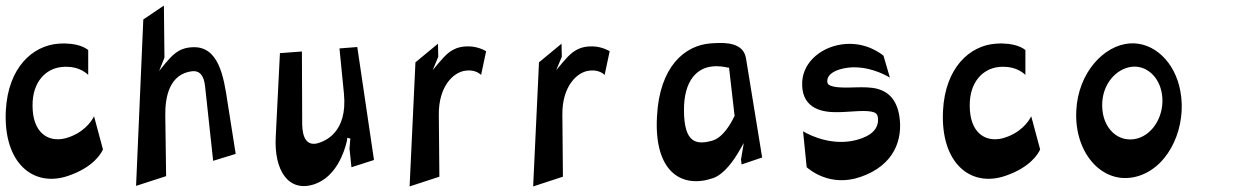

<svg xmlns="http://www.w3.org/2000/svg" viewBox="-40 -713 4477 690"><path d="M-19 -316C-29 -128 79 -38 205 -81C296 -112 324 -162 330 -176L298 -295C288 -275 258 -233 195 -216C131 -200 77 -238 77 -333C76 -419 125 -466 180 -472C233 -478 263 -457 277 -444V-533C270 -539 240 -561 170 -556C76 -549 -11 -469 -19 -316Z M449 -45 557 -80 554 -298C553 -367 570 -447 650 -457C678 -460 693 -441 697 -403L726 -135L807 -160L778 -344C764 -438 746 -551 648 -543C600 -540 578 -513 553 -484L532 -458L551 -506L549 -693L475 -643Z M951 -223C944 -100 997 -20 1090 -51C1169 -78 1198 -169 1206 -204C1208 -213 1208 -218 1208 -218L1219 -215L1216 -179L1223 -112L1304 -138L1244 -544L1180 -539L1196 -377C1210 -235 1126 -205 1101 -198C1065 -189 1047 -214 1046 -266L1045 -528L966 -522Z M1432 -43 1539 -78 1537 -301C1536 -402 1589 -454 1633 -459C1662 -463 1680 -452 1689 -444L1707 -529C1698 -534 1671 -549 1631 -546C1583 -542 1562 -516 1536 -486L1515 -461L1535 -509L1534 -556L1453 -489Z M1876 -43 1983 -78 1981 -301C1980 -402 2033 -454 2077 -459C2106 -463 2124 -452 2133 -444L2151 -529C2142 -534 2115 -549 2075 -546C2027 -542 2006 -516 1980 -486L1959 -461L1979 -509L1978 -556L1897 -489Z M2321 -294C2310 -95 2410 -34 2523 -73C2563 -87 2598 -138 2618 -173L2633 -199L2623 -140L2625 -122L2699 -147L2641 -503C2632 -560 2568 -560 2529 -558L2513 -557C2421 -550 2330 -474 2321 -294ZM2418 -315C2417 -427 2468 -469 2519 -474C2540 -477 2563 -473 2576 -470H2580L2600 -296L2598 -293C2589 -274 2560 -218 2518 -207C2462 -192 2419 -199 2418 -315Z M2843 -420C2838 -331 2902 -310 2962 -310C3006 -309 3058 -318 3091 -312C3106 -309 3113 -305 3115 -290C3119 -252 3094 -225 3038 -210C2954 -188 2877 -223 2846 -241L2859 -112C2871 -102 2944 -40 3052 -77C3175 -119 3205 -213 3192 -296C3182 -358 3150 -383 3116 -393C3068 -407 3000 -392 2955 -402C2939 -406 2933 -410 2933 -421C2933 -447 2962 -464 3009 -470C3076 -477 3135 -448 3158 -434L3135 -513C3126 -520 3076 -560 3000 -555C2914 -549 2847 -491 2843 -420Z M3349 -316C3339 -128 3447 -38 3573 -81C3664 -112 3692 -162 3698 -176L3666 -295C3656 -275 3626 -233 3563 -216C3499 -200 3445 -238 3445 -333C3444 -419 3493 -466 3548 -472C3601 -478 3631 -457 3645 -444V-533C3638 -539 3608 -561 3538 -556C3444 -549 3357 -469 3349 -316Z M3828 -317C3819 -157 3930 -39 4056 -82C4167 -120 4225 -263 4202 -385C4183 -491 4106 -563 4020 -557C3926 -550 3835 -451 3828 -317ZM3921 -334C3920 -409 3970 -466 4027 -473C4079 -479 4127 -438 4136 -373C4146 -303 4107 -231 4046 -215C3980 -198 3921 -251 3921 -334Z"/></svg>

Font: Charger Slice
Style: Regular
Weight: 400
Designer: Jasper
Foundry: Cannot Into Space Fonts
Version: Version 1.1